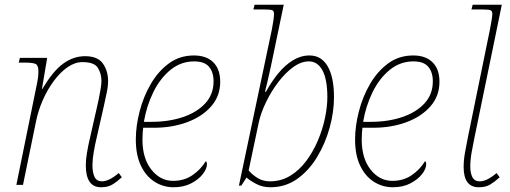

<svg xmlns="http://www.w3.org/2000/svg" viewBox="-20 -780 2152 810"><path d="M406 10Q342 10 342 -83Q342 -106 347 -136Q352 -166 360 -200L390 -332Q392 -339 396 -359Q400 -379 404 -401.5Q408 -424 408 -438Q408 -469 393 -493.5Q378 -518 328 -518Q296 -518 265 -496.5Q234 -475 207 -438.5Q180 -402 160.5 -357.5Q141 -313 132 -268L77 0H49L137 -432Q139 -441 140.5 -453.5Q142 -466 142 -479Q142 -503 131.5 -509.5Q121 -516 81 -516H59L64 -536H179L157 -405H159Q203 -480 246.5 -511.5Q290 -543 339 -543Q392 -543 414 -512Q436 -481 436 -438Q436 -415 429.5 -385.5Q423 -356 418 -332L388 -200Q381 -171 375.5 -139Q370 -107 370 -83Q370 -52 379 -33.5Q388 -15 410 -15Q440 -15 481 -50L494 -32Q473 -13 454 -1.5Q435 10 406 10Z M712 10Q669 10 632.5 -13Q596 -36 574.5 -81Q553 -126 553 -191Q553 -248 569 -310Q585 -372 616 -425.5Q647 -479 692.5 -512.5Q738 -546 798 -546Q851 -546 880 -517Q909 -488 909 -435Q909 -375 871 -331.5Q833 -288 769.5 -264.5Q706 -241 629 -241H584Q583 -236 582 -220Q581 -204 581 -191Q581 -112 618.5 -64.5Q656 -17 710 -17Q757 -17 792 -41Q827 -65 848 -100Q853 -97 853 -87Q853 -68 835.5 -45.5Q818 -23 786.5 -6.5Q755 10 712 10ZM619 -266Q692 -266 751.5 -286Q811 -306 846 -344Q881 -382 881 -437Q881 -475 862 -498Q843 -521 799 -521Q743 -521 699 -485Q655 -449 626.5 -390.5Q598 -332 587 -266Z M1121 10Q1088 10 1062 -3.5Q1036 -17 1020 -31L998 3H988L1127 -656Q1131 -676 1133.5 -694Q1136 -712 1136 -721Q1136 -733 1129.5 -736.5Q1123 -740 1095 -740H1049L1054 -760H1177L1122 -496Q1115 -463 1109 -438.5Q1103 -414 1098 -393H1102Q1125 -435 1153.5 -470Q1182 -505 1215.5 -525.5Q1249 -546 1286 -546Q1336 -546 1362.5 -500Q1389 -454 1389 -370Q1389 -307 1370.5 -240.5Q1352 -174 1317.5 -117Q1283 -60 1233.5 -25Q1184 10 1121 10ZM1119 -15Q1166 -15 1204.5 -38.5Q1243 -62 1272 -101Q1301 -140 1321 -187Q1341 -234 1351 -282Q1361 -330 1361 -370Q1361 -445 1340.5 -483Q1320 -521 1283 -521Q1250 -521 1216.5 -496.5Q1183 -472 1153.5 -433Q1124 -394 1102.5 -349.5Q1081 -305 1072 -265L1029 -61Q1045 -42 1067.5 -28.5Q1090 -15 1119 -15Z M1637 10Q1594 10 1557.5 -13Q1521 -36 1499.5 -81Q1478 -126 1478 -191Q1478 -248 1494 -310Q1510 -372 1541 -425.5Q1572 -479 1617.5 -512.5Q1663 -546 1723 -546Q1776 -546 1805 -517Q1834 -488 1834 -435Q1834 -375 1796 -331.5Q1758 -288 1694.5 -264.5Q1631 -241 1554 -241H1509Q1508 -236 1507 -220Q1506 -204 1506 -191Q1506 -112 1543.5 -64.5Q1581 -17 1635 -17Q1682 -17 1717 -41Q1752 -65 1773 -100Q1778 -97 1778 -87Q1778 -68 1760.5 -45.5Q1743 -23 1711.5 -6.5Q1680 10 1637 10ZM1544 -266Q1617 -266 1676.5 -286Q1736 -306 1771 -344Q1806 -382 1806 -437Q1806 -475 1787 -498Q1768 -521 1724 -521Q1668 -521 1624 -485Q1580 -449 1551.5 -390.5Q1523 -332 1512 -266Z M2000 10Q1936 10 1936 -75Q1936 -104 1941.5 -135.5Q1947 -167 1954 -201L2047 -656Q2051 -676 2054 -694.5Q2057 -713 2057 -721Q2057 -733 2050 -736.5Q2043 -740 2015 -740H1969L1974 -760H2097L1982 -201Q1976 -172 1970 -139Q1964 -106 1964 -77Q1964 -50 1973 -32.5Q1982 -15 2004 -15Q2034 -15 2075 -50L2088 -32Q2067 -13 2048 -1.5Q2029 10 2000 10Z"/></svg>

Font: Noto Serif Thin
Style: Italic
Weight: 100
Italic angle: -12°
Designer: Monotype Design Team
Foundry: Monotype Imaging Inc.
Version: Version 2.014; ttfautohint (v1.8.4.7-5d5b)